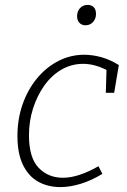

<svg xmlns="http://www.w3.org/2000/svg" viewBox="-20 -755 518 782"><path d="M226 7Q176 7 136.5 -14.5Q97 -36 74 -82.5Q51 -129 51 -201Q51 -270 72 -330Q93 -390 130.5 -435.5Q168 -481 217.5 -506.5Q267 -532 323 -532Q357 -532 393 -522Q429 -512 464 -490L445 -377H411L414 -478L420 -467Q367 -495 319 -495Q271 -495 230.5 -471.5Q190 -448 160.5 -406.5Q131 -365 114.5 -313Q98 -261 98 -204Q98 -113 137 -72Q176 -31 236 -31Q269 -31 306 -43.5Q343 -56 381 -78L397 -47Q353 -20 309 -6.5Q265 7 226 7ZM328 -652Q313 -652 303.5 -662Q294 -672 294 -689Q294 -709 306 -722Q318 -735 337 -735Q353 -735 362 -725.5Q371 -716 371 -698Q371 -679 359 -665.5Q347 -652 328 -652Z"/></svg>

Font: Bitter Thin Light
Style: Italic
Weight: 300
Italic angle: -9°
Version: Version 2.002